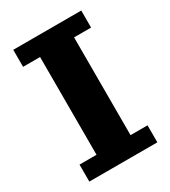

<svg xmlns="http://www.w3.org/2000/svg" viewBox="-154 -685 678 764"><g transform="rotate(-30 185.5 -302.5)"><path d="M29.3 -605.5H341.8V-527.3H263.7V-78.1H341.8V0H29.3V-78.1H107.4V-527.3H29.3Z"/></g></svg>

Font: Orelega One
Style: Regular
Weight: 400
Version: Version 1.1 ; ttfautohint (v1.8.3)